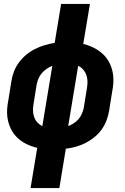

<svg xmlns="http://www.w3.org/2000/svg" viewBox="-20 -755 640 980"><path d="M136 205 170 0Q151 -5 132.5 -12Q114 -19 97.5 -29.5Q81 -40 67 -53.5Q53 -67 43 -83.5Q33 -100 26.5 -119Q20 -138 17.5 -158Q15 -178 16.5 -199Q18 -220 22 -240L38 -340Q42 -366 51.5 -390.5Q61 -415 77 -436.5Q93 -458 114 -475.5Q135 -493 159 -505Q183 -517 208 -524.5Q233 -532 259 -536L292 -735H439L405 -531Q424 -526 442.5 -518.5Q461 -511 477.5 -500.5Q494 -490 508 -476.5Q522 -463 532 -446.5Q542 -430 548.5 -411Q555 -392 557.5 -372Q560 -352 558.5 -331Q557 -310 553 -290L537 -190Q533 -165 523.5 -140Q514 -115 498.5 -93.5Q483 -72 461.5 -54.5Q440 -37 416 -25Q392 -13 367 -6Q342 1 316 4L283 205ZM196 -111 247 -419Q232 -413 218 -403.5Q204 -394 193 -381Q182 -368 176 -353Q170 -338 167 -323L151 -223Q148 -206 148.5 -189Q149 -172 154.5 -157Q160 -142 171 -130Q182 -118 196 -111ZM328 -111Q343 -117 357.5 -126.5Q372 -136 382.5 -149Q393 -162 399 -177Q405 -192 408 -207L424 -307Q427 -324 426.5 -341Q426 -358 420.5 -373Q415 -388 404.5 -400Q394 -412 379 -419Z"/></svg>

Font: Iosevka Curly Heavy Extended
Style: Italic
Weight: 900
Width: 7
Italic angle: -9°
Monospace: yes
Designer: Belleve Invis
Foundry: Belleve Invis
Version: Version 11.1.0; ttfautohint (v1.8.3)